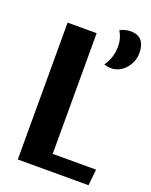

<svg xmlns="http://www.w3.org/2000/svg" viewBox="-137 -795 685 870"><g transform="rotate(20 206.0 -360.5)"><path d="M407 -78 399 0H58V-660H198V-78ZM341 -721Q376 -721 393.5 -700.5Q411 -680 411 -641Q411 -615 398.5 -590Q386 -565 363.5 -549Q341 -533 313 -533Q296 -533 279 -539Q310 -582 310 -637Q310 -675 290 -708Q300 -714 314 -717.5Q328 -721 341 -721Z"/></g></svg>

Font: Sansita Medium
Style: Regular
Weight: 500
Designer: Pablo Cosgaya
Foundry: Omnibus-Type
Version: Version 1.006